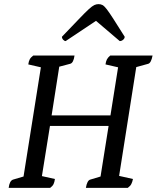

<svg xmlns="http://www.w3.org/2000/svg" viewBox="-20 -910 759 930"><path d="M22 0Q26 -34 43 -40L94 -55L178 -584L117 -598Q119 -613 124 -622.5Q129 -632 141 -641H341Q336 -605 320 -601L267 -587L230 -351H515L552 -584L491 -598Q493 -613 498 -622.5Q503 -632 514 -641H719Q712 -605 698 -601L640 -585L557 -58L624 -43Q621 -28 616 -18.5Q611 -9 599 0H396Q402 -36 417 -40L467 -55L506 -300H222L183 -57L246 -43Q244 -28 239.5 -18.5Q235 -9 223 0ZM457 -890Q468 -890 476.5 -885.5Q485 -881 497 -865.5Q509 -850 529.5 -818Q550 -786 584 -732Q584 -724 576.5 -717.5Q569 -711 560 -711L445 -809L298 -711Q292 -711 286 -717.5Q280 -724 280 -732Q332 -786 362.5 -818Q393 -850 410 -865.5Q427 -881 437 -885.5Q447 -890 457 -890Z"/></svg>

Font: Petrona Medium
Style: Italic
Weight: 500
Italic angle: -9°
Designer: Ringo R. Seeber
Foundry: Ringo R. Seeber
Version: Version 2.001; ttfautohint (v1.8.3)